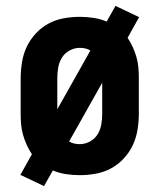

<svg xmlns="http://www.w3.org/2000/svg" viewBox="-20 -585 540 650"><path d="M129 45 49 7 88 -63Q78 -78 70.5 -94.5Q63 -111 58 -128.5Q53 -146 51.5 -164Q50 -182 50 -200V-320Q50 -347 54.5 -374.5Q59 -402 70.5 -426.5Q82 -451 101 -471.5Q120 -492 144 -505Q168 -518 195.5 -523Q223 -528 250 -528Q273 -528 296.5 -524.5Q320 -521 341 -512L371 -565L451 -527L412 -457Q422 -442 429.5 -425.5Q437 -409 442 -391.5Q447 -374 448.5 -356Q450 -338 450 -320V-200Q450 -173 445.5 -145.5Q441 -118 429.5 -93.5Q418 -69 399 -48.5Q380 -28 356 -15Q332 -2 304.5 3Q277 8 250 8Q227 8 203.5 4.5Q180 1 159 -8ZM174 -215 286 -414Q278 -419 268.5 -421Q259 -423 250 -423Q232 -423 215.5 -414Q199 -405 189.5 -389.5Q180 -374 177 -356Q174 -338 174 -320ZM250 -97Q268 -97 284.5 -106Q301 -115 310.5 -130.5Q320 -146 323 -164Q326 -182 326 -200V-305L214 -106Q222 -101 231.5 -99Q241 -97 250 -97Z"/></svg>

Font: Iosevka Term Curly Extrabold
Style: Regular
Weight: 800
Designer: Belleve Invis
Foundry: Belleve Invis
Version: Version 32.3.0